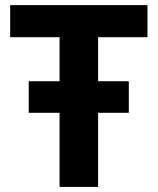

<svg xmlns="http://www.w3.org/2000/svg" viewBox="-20 -734 619 754"><path d="M213.9 0V-291H92.8V-415H213.9V-587.9H20V-713.9H559.1V-587.9H365.2V-415H485.8V-291H365.2V0Z"/></svg>

Font: Wonky
Style: Regular
Weight: 400
Designer: Monotype Design Team
Foundry: Monotype Imaging Inc.
Version: Version 3.000